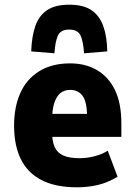

<svg xmlns="http://www.w3.org/2000/svg" viewBox="-20 -787 575 818"><path d="M308 11Q216 11 156.5 -20Q97 -51 68.5 -109.5Q40 -168 40 -252Q40 -331 66.5 -390.5Q93 -450 147 -483.5Q201 -517 279 -517Q344 -517 393 -488.5Q442 -460 469.5 -404Q497 -348 497 -261V-204H181V-302H361L351 -286Q351 -353 332 -378.5Q313 -404 279 -404Q254 -404 237.5 -390.5Q221 -377 211.5 -349Q202 -321 202 -276V-223Q202 -185 213 -160.5Q224 -136 249.5 -124.5Q275 -113 320 -113Q351 -113 383.5 -121.5Q416 -130 439 -145L481 -34Q437 -8 395 1.5Q353 11 308 11ZM212 -560 113 -568Q115 -630 130 -674.5Q145 -719 179.5 -743Q214 -767 275 -767Q336 -767 370.5 -743Q405 -719 420.5 -674.5Q436 -630 437 -568L338 -560Q335 -609 323.5 -635Q312 -661 275 -661Q238 -661 226.5 -635Q215 -609 212 -560Z"/></svg>

Font: Nunito Sans 7pt Condensed Black
Style: Regular
Weight: 900
Width: 3
Designer: Vernon Adams
Foundry: Vernon Adams
Version: Version 3.101;gftools[0.9.27]